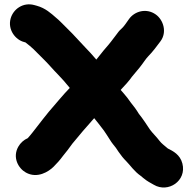

<svg xmlns="http://www.w3.org/2000/svg" viewBox="-20 -698 868 864"><path d="M88.7 -508.8 94.3 -507.3C108.9 -495.8 121.7 -485.9 130.3 -477.3L182.3 -425.3C201.3 -406.4 219.3 -384.3 240.3 -363.3C256.7 -346.9 276.5 -324 294 -302.4C261.1 -268.7 229.6 -228.9 199 -194.3C180.9 -172.5 162.9 -148.5 147.9 -129.5C135 -113.2 119.3 -91.8 104.9 -76.3C88 -69.1 72 -55.2 62.2 -37.7C35.3 10.5 62.2 59.4 96.4 78.4C148 107.1 199.2 74.2 221.2 52.2C235.8 37.5 249.6 22.6 262.9 4.2C279.8 -16.7 289 -28 305.9 -51.9C335.4 -88.1 370.1 -128.7 403.9 -166.3C417.9 -150 431.2 -131.2 447.6 -110.4C458.6 -93.3 463.8 -87.1 474.6 -69.1C484.2 -53.2 492.2 -45 501.6 -32.6L513.4 -14.9C525.7 2.8 534.8 14.1 548.3 27.7C566.4 45.8 583.2 72.6 614 94L624.9 103.1C641.5 117.3 658.3 125.5 672.4 133.6C736.5 171.5 821 116 800.7 37.7C790.3 -2.4 758.7 -18.1 735.1 -29.9C719.6 -43.2 706.5 -52.6 698 -64C683.6 -83.2 666.4 -98.8 654.6 -115.2C641.1 -135.4 622.9 -163.8 604.5 -186.4C595 -202.5 581.4 -221.2 568.7 -236.4L552.9 -258.1C542 -272 533.1 -281.7 523.1 -293.2C523.8 -294.1 524.8 -295.2 526 -296.7L549.6 -322.3C559.5 -333.7 566.4 -342.1 573.8 -352.7C584.1 -364.8 598.1 -381.9 608.3 -394.1C623.8 -413.1 635.8 -433.4 646.7 -444.3C667.5 -465.2 685.9 -490.5 702 -512C733 -553.3 715 -608.8 680.9 -632.9C638.7 -662.8 585.8 -647.8 560.7 -612.5C549.8 -597.3 537.5 -578 526.2 -568.4C516.9 -560.6 510.5 -551.8 501.9 -539.9C485.1 -518 473.5 -501.7 456.4 -482.7C440.2 -464.7 428.4 -447.2 413.5 -429.9C398 -448.3 376.8 -471.5 362.7 -485.7C344.7 -503.7 324.9 -527.4 304.7 -547.7L253.7 -598.7C245.9 -606.5 239.2 -612.6 231.1 -619.2C210.4 -637.3 184.2 -661.6 145.6 -672.1L134.7 -675.1C83.8 -689.3 39.3 -656.6 27.8 -614.5C13.9 -563.8 49.9 -518.5 88.7 -508.8Z"/></svg>

Font: Smoothie
Style: Bd
Weight: 700
Foundry: Cannot Into Space Fonts
Version: Version 0.8